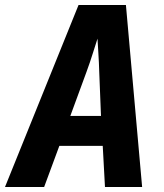

<svg xmlns="http://www.w3.org/2000/svg" viewBox="-39 -750 659 770"><path d="M-19 0 276 -730H466L531 0H382L373 -165H199L138 0ZM243 -285H366L359 -461Q358 -499 355.5 -536.5Q353 -574 352 -595Q345 -574 333.5 -537Q322 -500 308 -462Z"/></svg>

Font: JetBrains Mono NL ExtraBold
Style: Italic
Weight: 800
Italic angle: -9°
Monospace: yes
Designer: Philipp Nurullin, Konstantin Bulenkov
Foundry: JetBrains
Version: Version 2.305; ttfautohint (v1.8.4.7-5d5b)